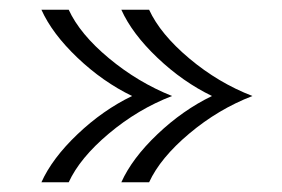

<svg xmlns="http://www.w3.org/2000/svg" viewBox="-20 -457 578 394"><path d="M333 -260Q263 -233 203.5 -183Q144 -133 121 -83H65Q87 -132 139 -181.5Q191 -231 251 -260Q191 -289 139 -338.5Q87 -388 65 -437H121Q144 -387 203.5 -337.5Q263 -288 333 -260ZM498 -260Q428 -233 368.5 -183Q309 -133 286 -83H229Q251 -132 303 -181.5Q355 -231 415 -260Q355 -289 303 -338.5Q251 -388 229 -437H286Q309 -387 368.5 -337Q428 -287 498 -260Z"/></svg>

Font: KoHo
Style: Regular
Weight: 400
Version: Version 1.000; ttfautohint (v1.6)